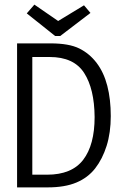

<svg xmlns="http://www.w3.org/2000/svg" viewBox="-20 -811 540 832"><path d="M54 -623H199Q279 -623 323.5 -601Q368 -579 399 -538Q430 -497 445 -439Q460 -381 460 -308Q460 -236 442 -179Q424 -122 392.5 -81.5Q361 -41 311 -20Q261 1 187 1H54ZM120 -564V-54H184Q291 -54 340.5 -118.5Q390 -183 390 -304Q389 -426 344.5 -495Q300 -564 195 -564ZM372 -755 241 -655H219L96 -753L129 -791L232 -720L344 -788Z"/></svg>

Font: Inconsolata
Style: Regular
Weight: 400
Designer: Raph Levien, Kirill Tkachev
Foundry: Cyreal
Version: Version 1.013